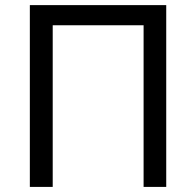

<svg xmlns="http://www.w3.org/2000/svg" viewBox="-20 -734 771 754"><path d="M632.8 0H543.9V-634.8H187V0H97.2V-713.9H632.8Z"/></svg>

Font: NotoSans
Style: Regular
Weight: 400
Designer: Monotype Design team
Foundry: Monotype Imaging Inc.
Version: Version 1.04; ttfautohint (v1.4.1)